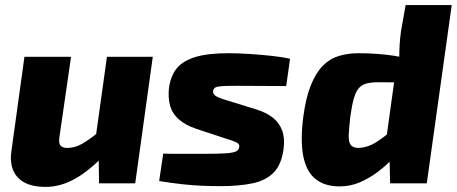

<svg xmlns="http://www.w3.org/2000/svg" viewBox="-20 -720 1794 754"><path d="M259 -497 213 -179Q210 -156 218.5 -147.5Q227 -139 244 -139Q273 -139 301 -154.5Q329 -170 372 -205L402 -124Q336 -53 277.5 -19.5Q219 14 159 14Q84 14 49.5 -23.5Q15 -61 25 -128L76 -497ZM580 -497 511 0H369L367 -134L351 -146L400 -497Z M878 -511Q916 -511 961 -508Q1006 -505 1048 -500.5Q1090 -496 1119 -489L1104 -382Q1055 -382 1007 -382.5Q959 -383 912 -383Q876 -383 855.5 -382Q835 -381 827 -377Q819 -373 817 -364Q815 -352 826 -344Q837 -336 868 -327L984 -291Q1024 -279 1050 -259Q1076 -239 1087.5 -209Q1099 -179 1094 -138Q1086 -74 1055 -42.5Q1024 -11 971.5 0Q919 11 846 11Q811 11 774 9.5Q737 8 696 3.5Q655 -1 605 -9L621 -117Q636 -116 664 -116Q692 -116 724.5 -116Q757 -116 786 -116Q840 -116 868 -118Q896 -120 907 -125.5Q918 -131 919 -141Q921 -150 916.5 -155Q912 -160 899 -165Q886 -170 863 -177L751 -214Q707 -229 681.5 -252Q656 -275 647.5 -307Q639 -339 644 -378Q651 -423 674.5 -452Q698 -481 747 -496Q796 -511 878 -511Z M1388 -511Q1464 -511 1531 -500.5Q1598 -490 1637 -467L1617 -396Q1577 -396 1543.5 -396.5Q1510 -397 1466 -397Q1438 -397 1419 -392Q1400 -387 1388.5 -373Q1377 -359 1369.5 -333Q1362 -307 1356 -264Q1351 -220 1349.5 -192Q1348 -164 1357 -151.5Q1366 -139 1389 -139Q1425 -141 1456.5 -161Q1488 -181 1520 -209L1554 -133Q1540 -116 1516.5 -91.5Q1493 -67 1461.5 -43.5Q1430 -20 1393 -4Q1356 12 1314 12Q1255 12 1219 -17Q1183 -46 1171 -106.5Q1159 -167 1171 -261Q1181 -337 1201 -386Q1221 -435 1248.5 -462.5Q1276 -490 1311.5 -500.5Q1347 -511 1388 -511ZM1754 -700 1656 0H1512L1509 -129L1492 -139L1539 -479L1548 -495Q1548 -520 1549.5 -545.5Q1551 -571 1555 -599L1573 -700Z"/></svg>

Font: Exo 2 ExtraBold
Style: Italic
Weight: 800
Italic angle: -8°
Designer: Natanael Gama
Foundry: Natanael Gama
Version: Version 2.010